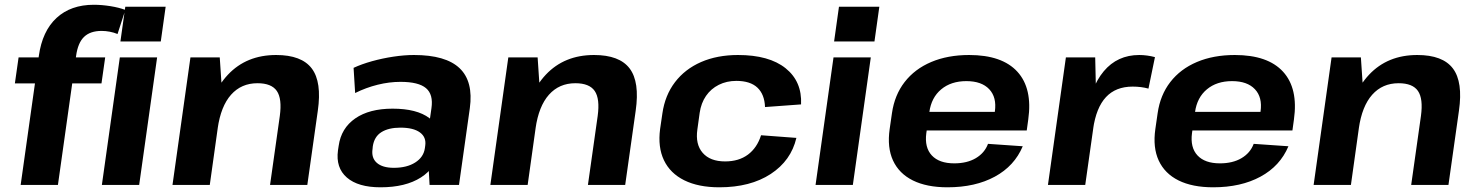

<svg xmlns="http://www.w3.org/2000/svg" viewBox="-20 -783 6254 813"><path d="M144.4 -546.1Q159 -651.2 219.3 -707Q279.7 -762.8 377.2 -762.8Q410.6 -762.8 447.3 -757Q484 -751.1 510.7 -741L477.7 -639Q461.8 -645.6 444.5 -648.8Q427.2 -652.1 410.2 -652.1Q361.9 -652.1 335.8 -626.7Q309.7 -601.4 302.2 -546.1L225.3 0H67.5ZM58.7 -540H425.4L409.7 -429.8H43Z M645.3 -540 569.3 0H411.4L487.4 -540ZM681.4 -754.4 660.8 -607.4H489.9L510.5 -754.4Z M1164.8 -291.9Q1174.8 -365 1152.2 -397.8Q1129.7 -430.6 1070.2 -430.6Q1001.8 -430.6 958.4 -381.9Q915.1 -333.2 901.7 -239.3L832.9 -157.3L843.4 -227.4Q867 -384 945.4 -467Q1023.9 -550.1 1149.2 -550.1Q1257.1 -550.1 1300.2 -493Q1343.3 -435.9 1325.7 -314L1281.3 0H1123.5ZM786.4 -540H910.5L921.3 -378.6L868.3 0H710.4Z M1788.2 -194.1 1806.9 -324.7Q1815.4 -383 1783.9 -409.7Q1752.4 -436.4 1675.9 -436.4Q1628.4 -436.4 1579.1 -424.2Q1529.9 -412 1483.8 -389.1L1477.2 -495.7Q1511.4 -511.6 1555.4 -523.9Q1599.4 -536.1 1645.8 -543.1Q1692.3 -550.1 1732.9 -550.1Q1867.5 -550.1 1926.3 -494Q1985 -437.9 1969.4 -324.7L1923.6 0H1799ZM1591.3 10.1Q1496.5 10.1 1448.8 -31.2Q1401.1 -72.5 1411.1 -146.1L1414.1 -165.7Q1424.6 -240.3 1484.3 -281.6Q1543.9 -322.9 1642.3 -322.9Q1745.1 -322.9 1798.2 -282.9Q1851.3 -242.8 1840.8 -169.2L1837.9 -148.1Q1827.9 -73.5 1762.5 -31.7Q1697.1 10.1 1591.3 10.1ZM1647.8 -72.4Q1702.7 -72.4 1738.1 -94.9Q1773.5 -117.4 1779 -155L1780.5 -165.8Q1785.9 -201.9 1758.2 -222.2Q1730.4 -242.5 1675.5 -242.5Q1625.5 -242.5 1595 -223.4Q1564.5 -204.3 1558.5 -162.9L1557.6 -153Q1551.6 -114.5 1575.7 -93.4Q1599.7 -72.4 1647.8 -72.4Z M2510.8 -291.9Q2520.8 -365 2498.2 -397.8Q2475.7 -430.6 2416.2 -430.6Q2347.8 -430.6 2304.4 -381.9Q2261.1 -333.2 2247.7 -239.3L2178.9 -157.3L2189.4 -227.4Q2213 -384 2291.4 -467Q2369.9 -550.1 2495.2 -550.1Q2603.1 -550.1 2646.2 -493Q2689.3 -435.9 2671.7 -314L2627.3 0H2469.5ZM2132.4 -540H2256.5L2267.3 -378.6L2214.3 0H2056.4Z M3025.9 10.1Q2937.4 10.1 2877.6 -19.5Q2817.8 -49.1 2791.4 -104.5Q2765 -159.9 2775.1 -236.6L2784.9 -303.4Q2795.9 -379.6 2838.1 -435Q2880.3 -490.4 2948.6 -520.3Q3017 -550.1 3104.9 -550.1Q3236.8 -550.1 3306.7 -493.9Q3376.6 -437.7 3372 -340.9L3219.4 -329.7Q3217.4 -383.3 3187.2 -411.9Q3156.9 -440.5 3097.9 -440.5Q3056.8 -440.5 3023.6 -423.8Q2990.4 -407.2 2969.5 -376.9Q2948.7 -346.6 2942.7 -305.4L2932.9 -234.6Q2923.9 -172 2955.4 -135.8Q2986.9 -99.5 3050.4 -99.5Q3108.4 -99.5 3147.1 -128.3Q3185.8 -157.2 3202.6 -210.3L3352.2 -199.1Q3329.7 -102.8 3243.5 -46.3Q3157.3 10.1 3025.9 10.1Z M3667.3 -540 3591.3 0H3433.4L3509.4 -540ZM3703.4 -754.4 3682.8 -607.4H3511.9L3532.5 -754.4Z M3991.9 10.1Q3904 10.1 3845.4 -19Q3786.9 -48.1 3761.4 -103.3Q3736 -158.4 3747.1 -236.1L3756.9 -303.9Q3767.9 -380.6 3810.6 -435.7Q3853.4 -490.9 3923.2 -520.5Q3993.1 -550.1 4083.6 -550.1Q4223.4 -550.1 4288 -479.3Q4352.6 -408.5 4334 -276.9L4327.6 -230.5H3875.2L3886.4 -309.4H4214L4188.7 -279.1L4192.6 -311Q4201.1 -371 4168.8 -405.2Q4136.5 -439.5 4072 -439.5Q4007.1 -439.5 3965.4 -404.7Q3923.7 -370 3915.2 -308.5L3902.3 -218.8Q3894.4 -158.3 3925.7 -124.8Q3957 -91.3 4020.5 -91.3Q4074.9 -91.3 4112 -113.3Q4149.2 -135.3 4163.6 -173.9L4310.7 -163.7Q4275.5 -80 4192.5 -35Q4109.5 10.1 3991.9 10.1Z M4493.4 -540H4617.5L4622.2 -331.1L4575.3 0H4417.4ZM4576.8 -277.7Q4595.8 -412.2 4653.6 -481.1Q4711.4 -550.1 4803.9 -550.1Q4820.4 -550.1 4837.2 -547.8Q4854 -545.6 4870.5 -541.1L4843 -407.8Q4812.4 -416.3 4775.9 -416.3Q4704.6 -416.3 4663.1 -371.8Q4621.5 -327.2 4608.6 -236.6Z M5116.9 10.1Q5029 10.1 4970.4 -19Q4911.9 -48.1 4886.4 -103.3Q4861 -158.4 4872.1 -236.1L4881.9 -303.9Q4892.9 -380.6 4935.6 -435.7Q4978.4 -490.9 5048.2 -520.5Q5118.1 -550.1 5208.6 -550.1Q5348.4 -550.1 5413 -479.3Q5477.6 -408.5 5459 -276.9L5452.6 -230.5H5000.2L5011.4 -309.4H5339L5313.7 -279.1L5317.6 -311Q5326.1 -371 5293.8 -405.2Q5261.5 -439.5 5197 -439.5Q5132.1 -439.5 5090.4 -404.7Q5048.7 -370 5040.2 -308.5L5027.3 -218.8Q5019.4 -158.3 5050.7 -124.8Q5082 -91.3 5145.5 -91.3Q5199.9 -91.3 5237 -113.3Q5274.2 -135.3 5288.6 -173.9L5435.7 -163.7Q5400.5 -80 5317.5 -35Q5234.5 10.1 5116.9 10.1Z M5996.8 -291.9Q6006.8 -365 5984.2 -397.8Q5961.7 -430.6 5902.2 -430.6Q5833.8 -430.6 5790.4 -381.9Q5747.1 -333.2 5733.7 -239.3L5664.9 -157.3L5675.4 -227.4Q5699 -384 5777.4 -467Q5855.9 -550.1 5981.2 -550.1Q6089.1 -550.1 6132.2 -493Q6175.3 -435.9 6157.7 -314L6113.3 0H5955.5ZM5618.4 -540H5742.5L5753.3 -378.6L5700.3 0H5542.4Z"/></svg>

Font: Pathway Extreme 8pt Thin
Style: Italic
Weight: 100
Italic angle: -8°
Designer: Eduardo Rodriguez Tunni
Foundry: Eduardo Rodriguez Tunni
Version: Version 1.000